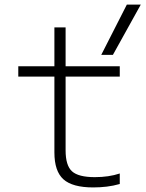

<svg xmlns="http://www.w3.org/2000/svg" viewBox="-20 -810 640 840"><path d="M388 10Q297 10 257.5 -25.5Q218 -61 218 -143V-475H60V-520H218V-690H267V-520H504V-475H267V-152Q267 -86 295 -60.5Q323 -35 395 -35Q456 -35 504 -51V-5Q476 3 447 6.5Q418 10 388 10ZM474 -570H423L535 -790H596Z"/></svg>

Font: M PLUS Code Latin 60 Light
Style: Regular
Weight: 300
Width: 7
Monospace: yes
Designer: Coji Morishita
Foundry: UNDERFOREST DESIGN
Version: Version 1.005; ttfautohint (v1.8.3)